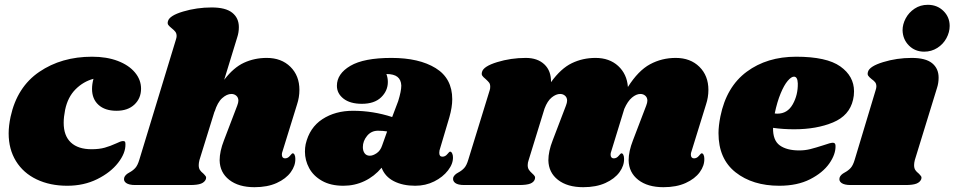

<svg xmlns="http://www.w3.org/2000/svg" viewBox="-20 -770 3972 799"><path d="M567 -401Q567 -361 539.5 -335Q512 -309 465 -309Q417 -309 390 -333.5Q363 -358 363 -400Q363 -420 369 -442Q327 -431 294.5 -398.5Q262 -366 251 -313Q245 -283 245 -259Q245 -205 275 -177Q305 -149 361 -149Q393 -149 416 -155.5Q439 -162 463 -173Q483 -183 492 -183Q498 -183 500 -180.5Q502 -178 502 -170Q503 -133 471.5 -92.5Q440 -52 384.5 -24.5Q329 3 260 3Q188 3 132.5 -23.5Q77 -50 46.5 -99.5Q16 -149 16 -215Q16 -246 24 -284Q51 -408 143.5 -471Q236 -534 363 -534Q424 -534 470 -516.5Q516 -499 541.5 -468.5Q567 -438 567 -401Z M1155 -138Q1153 -134 1153 -126Q1153 -119 1156.5 -115Q1160 -111 1166 -111Q1178 -111 1186.5 -121.5Q1195 -132 1198 -132Q1203 -132 1206 -125.5Q1209 -119 1209 -110Q1210 -81 1190 -53.5Q1170 -26 1131.5 -8.5Q1093 9 1039 9Q973 9 934 -21.5Q895 -52 894 -103Q894 -140 912 -186L967 -330Q972 -343 972 -351Q972 -364 963.5 -371.5Q955 -379 943 -379Q924 -379 904.5 -361.5Q885 -344 873 -305V-307L810 -104Q807 -92 807 -83Q807 -70 812 -62.5Q817 -55 826 -48Q833 -41 836 -36.5Q839 -32 837 -25Q832 -12 817 -6Q802 0 771 0H543Q517 0 505 -8.5Q493 -17 497 -31Q501 -43 518 -52Q533 -60 543 -71Q553 -82 560 -106L712 -605Q715 -614 715 -620Q715 -631 709.5 -638Q704 -645 695 -652Q685 -660 680.5 -666Q676 -672 679 -682Q685 -705 742 -722Q799 -739 861 -739Q919 -739 946.5 -717Q974 -695 974 -657Q974 -635 967 -614L913 -438Q952 -489 995.5 -509Q1039 -529 1090 -529Q1151 -529 1188.5 -492Q1226 -455 1226 -396Q1226 -365 1216 -335Z M1862 -357Q1862 -324 1850 -282L1809 -144Q1808 -140 1808 -134Q1808 -118 1821 -118Q1833 -118 1841.5 -128.5Q1850 -139 1853 -139Q1858 -139 1861.5 -132Q1865 -125 1865 -116Q1866 -89 1844.5 -61Q1823 -33 1787 -15Q1751 3 1708 3Q1656 3 1619 -16Q1582 -35 1568 -72Q1538 -36 1497 -16.5Q1456 3 1409 3Q1356 3 1320 -17.5Q1284 -38 1266.5 -70.5Q1249 -103 1249 -139Q1249 -155 1252 -170Q1268 -239 1321.5 -274Q1375 -309 1449 -309Q1532 -309 1612 -283L1637 -349Q1650 -391 1650 -414Q1649 -438 1634 -450Q1619 -462 1588 -462Q1594 -446 1594 -429Q1594 -392 1566 -365Q1538 -338 1486 -338Q1437 -338 1409.5 -359.5Q1382 -381 1382 -413Q1382 -463 1438 -496Q1494 -529 1609 -529Q1724 -529 1793 -486.5Q1862 -444 1862 -357ZM1490 -158Q1490 -142 1497.5 -132Q1505 -122 1519 -122Q1532 -122 1547.5 -132.5Q1563 -143 1570 -164L1591 -223Q1574 -226 1553 -226Q1525 -226 1507.5 -204.5Q1490 -183 1490 -158Z M2857 -138Q2855 -134 2855 -126Q2855 -119 2858.5 -115Q2862 -111 2868 -111Q2880 -111 2888.5 -121.5Q2897 -132 2900 -132Q2905 -132 2908 -125.5Q2911 -119 2911 -110Q2912 -81 2892 -53.5Q2872 -26 2833.5 -8.5Q2795 9 2741 9Q2675 9 2636 -21.5Q2597 -52 2596 -103Q2596 -140 2614 -186L2669 -330Q2674 -343 2674 -351Q2674 -364 2665.5 -371.5Q2657 -379 2645 -379Q2628 -379 2610 -364Q2592 -349 2578 -317L2523 -138Q2521 -134 2521 -126Q2521 -119 2524.5 -115Q2528 -111 2534 -111Q2546 -111 2554.5 -121.5Q2563 -132 2566 -132Q2571 -132 2574 -125.5Q2577 -119 2577 -110Q2578 -81 2558 -53.5Q2538 -26 2499.5 -8.5Q2461 9 2407 9Q2341 9 2302 -21.5Q2263 -52 2262 -103Q2262 -140 2280 -186L2335 -330Q2340 -343 2340 -351Q2340 -364 2331.5 -371.5Q2323 -379 2311 -379Q2294 -379 2276 -364.5Q2258 -350 2246 -318L2180 -104Q2176 -93 2176 -83Q2176 -71 2181 -63.5Q2186 -56 2195 -48Q2202 -42 2205 -37Q2208 -32 2206 -25Q2202 -12 2187 -6Q2172 0 2140 0H1912Q1886 0 1874.5 -8.5Q1863 -17 1866 -31Q1870 -43 1887 -52Q1902 -60 1912 -71Q1922 -82 1929 -106L2018 -395Q2020 -400 2020 -409Q2020 -420 2015.5 -426Q2011 -432 2001 -441Q1991 -449 1987 -455Q1983 -461 1986 -471Q1992 -494 2049 -511.5Q2106 -529 2168 -529Q2217 -529 2245.5 -502Q2274 -475 2273 -428Q2314 -485 2359.5 -507Q2405 -529 2458 -529Q2516 -529 2552.5 -495.5Q2589 -462 2593 -408Q2636 -476 2685 -502.5Q2734 -529 2792 -529Q2853 -529 2890.5 -492Q2928 -455 2928 -396Q2928 -365 2918 -335Z M3534 -390Q3534 -371 3530 -355Q3515 -289 3446.5 -260.5Q3378 -232 3285 -232Q3238 -232 3197 -238Q3196 -186 3225 -165Q3254 -144 3306 -144Q3330 -144 3352 -149.5Q3374 -155 3408 -166Q3436 -176 3446 -176Q3457 -176 3457 -163Q3458 -128 3431 -89.5Q3404 -51 3351 -24Q3298 3 3223 3Q3112 3 3041 -53Q2970 -109 2970 -216Q2970 -246 2978 -286Q3003 -409 3087.5 -471.5Q3172 -534 3293 -534Q3420 -534 3477 -493.5Q3534 -453 3534 -390ZM3215 -297Q3257 -297 3279 -336Q3301 -375 3300 -423Q3299 -451 3284 -451Q3273 -451 3258 -433.5Q3243 -416 3228.5 -381Q3214 -346 3204 -298Q3208 -297 3215 -297Z M3886 -447Q3886 -424 3879 -403L3787 -104Q3784 -92 3784 -83Q3784 -70 3789 -62.5Q3794 -55 3803 -48Q3810 -41 3813 -36.5Q3816 -32 3814 -25Q3809 -12 3794 -6Q3779 0 3748 0H3520Q3494 0 3482 -8.5Q3470 -17 3474 -31Q3478 -43 3495 -52Q3510 -60 3520 -71Q3530 -82 3537 -106L3624 -395Q3627 -404 3627 -410Q3627 -421 3622 -427.5Q3617 -434 3607 -441Q3597 -449 3593 -455Q3589 -461 3592 -471Q3598 -494 3655 -511.5Q3712 -529 3774 -529Q3832 -529 3859 -507Q3886 -485 3886 -447ZM3932 -662Q3932 -636 3918.5 -611Q3905 -586 3880.5 -570.5Q3856 -555 3826 -555Q3788 -555 3762.5 -580.5Q3737 -606 3736 -644Q3736 -669 3749 -693.5Q3762 -718 3786 -734Q3810 -750 3841 -750Q3880 -750 3906 -724.5Q3932 -699 3932 -662Z"/></svg>

Font: Shrikhand
Style: Regular
Weight: 400
Italic angle: -14°
Version: Version 1.000;PS 1.000;hotconv 1.0.88;makeotf.lib2.5.647800